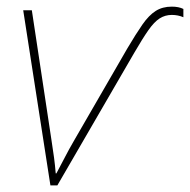

<svg xmlns="http://www.w3.org/2000/svg" viewBox="-20 -559 573 579"><path d="M132 0 50 -528H76L135 -138Q140 -106 143 -83.5Q146 -61 148 -36H150Q163 -60 175 -83.5Q187 -107 205 -138L364 -413Q390 -457 409.5 -485Q429 -513 449.5 -526Q470 -539 498 -539Q519 -539 533 -532V-507Q517 -514 498 -514Q478 -514 461.5 -503.5Q445 -493 427.5 -468Q410 -443 385 -400L153 0Z"/></svg>

Font: Noto Sans Thin
Style: Italic
Weight: 100
Italic angle: -12°
Designer: Monotype Design Team
Foundry: Monotype Imaging Inc.
Version: Version 2.013; ttfautohint (v1.8.4.7-5d5b)